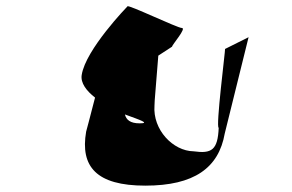

<svg xmlns="http://www.w3.org/2000/svg" viewBox="-20 -878 919 604"><path d="M237 -642C233 -617 252 -592 279 -571C264 -512 251 -464 251 -464C232 -354 283 -294 437 -294C591 -294 668 -350 687 -458L762 -761L688 -724C689 -719 658 -476 668 -476C665 -406 646 -394 589 -402C524 -403 460 -470 466 -546C465 -550 473 -634 478 -703L521 -731C522 -738 568 -790 552 -790C538 -790 382 -865 381 -858C381 -858 249 -722 237 -642ZM373 -518C422 -500 453 -490 419 -490C390 -490 377 -501 373 -518Z"/></svg>

Font: Ampere
Style: SuExtIta
Weight: 400
Version: Version 1